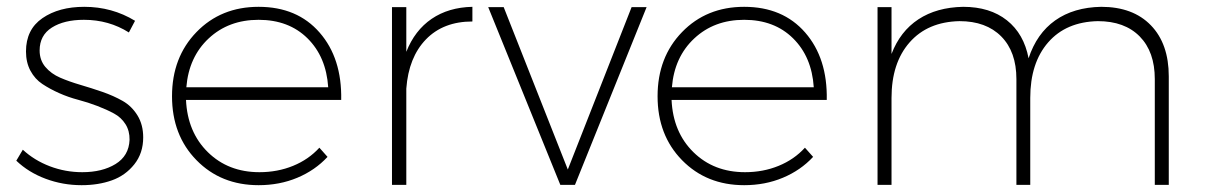

<svg xmlns="http://www.w3.org/2000/svg" viewBox="-20 -542 3534 563"><path d="M227.1 -522Q308.6 -522 376 -481L357.9 -446.8Q299.3 -483.9 226.1 -483.9Q168 -483.9 132.1 -461.2Q96.2 -438.5 96.2 -394Q96.2 -365.7 113 -345.7Q129.9 -325.7 156.5 -314.2Q183.1 -302.7 215.6 -293.2Q248 -283.7 280.5 -272.5Q313 -261.2 339.6 -246.1Q366.2 -231 383.1 -203.6Q399.9 -176.3 399.9 -139.2Q399.9 -92.8 373.8 -60.1Q347.7 -27.3 308.1 -13.2Q268.6 1 219.2 1Q164.1 1 113.8 -17.8Q63.5 -36.6 27.8 -70.8L46.9 -103Q80.6 -71.8 126.2 -54.4Q171.9 -37.1 221.2 -37.1Q279.8 -37.1 318.8 -61Q357.9 -85 359.9 -131.8Q360.4 -158.2 347.9 -178Q335.4 -197.8 314.2 -209.2Q293 -220.7 265.6 -231.2Q238.3 -241.7 209.5 -249.3Q180.7 -256.8 153.3 -269Q126 -281.2 104.2 -295.7Q82.5 -310.1 69.3 -334.5Q56.2 -358.9 56.2 -391.1Q56.2 -455.6 104.5 -488.8Q152.8 -522 227.1 -522Z M738.3 -522Q851.6 -522 917.2 -446.5Q982.9 -371.1 980.5 -249H525.4Q529.8 -154.3 589.6 -95.7Q649.4 -37.1 740.7 -37.1Q793.9 -37.1 839.4 -55.7Q884.8 -74.2 916.5 -108.9L940.4 -82Q903.8 -42.5 851.8 -20.8Q799.8 1 738.3 1Q627.9 1 556.2 -72.3Q484.4 -145.5 484.4 -259.8Q484.4 -374 556.2 -448Q627.9 -522 738.3 -522ZM526.4 -286.1H942.4Q936.5 -375.5 881.6 -429.7Q826.7 -483.9 738.3 -483.9Q650.4 -483.9 592 -429.4Q533.7 -375 526.4 -286.1Z M1171.4 -521V-390.1Q1196.3 -453.1 1245.8 -486.8Q1295.4 -520.5 1365.2 -522V-479Q1279.8 -479 1229 -426.5Q1178.2 -374 1171.4 -282.2V0H1129.4V-521Z M1666 0H1623L1411.6 -521H1457L1645 -44.9L1832 -521H1876Z M2162.1 -522Q2275.4 -522 2341.1 -446.5Q2406.7 -371.1 2404.3 -249H1949.2Q1953.6 -154.3 2013.4 -95.7Q2073.2 -37.1 2164.6 -37.1Q2217.8 -37.1 2263.2 -55.7Q2308.6 -74.2 2340.3 -108.9L2364.3 -82Q2327.6 -42.5 2275.6 -20.8Q2223.6 1 2162.1 1Q2051.8 1 1980 -72.3Q1908.2 -145.5 1908.2 -259.8Q1908.2 -374 1980 -448Q2051.8 -522 2162.1 -522ZM1950.2 -286.1H2366.2Q2360.4 -375.5 2305.4 -429.7Q2250.5 -483.9 2162.1 -483.9Q2074.2 -483.9 2015.9 -429.4Q1957.5 -375 1950.2 -286.1Z M3209 -522Q3302.2 -522 3354.7 -467.8Q3407.2 -413.6 3407.2 -317.9V0H3366.2V-310.1Q3366.2 -390.1 3322 -435.1Q3277.8 -480 3199.2 -480Q3106 -478 3053.5 -417.7Q3001 -357.4 3001 -254.9V0H2960.4V-310.1Q2960.4 -390.1 2916 -435.1Q2871.6 -480 2793.5 -480Q2700.2 -478 2647.2 -417.7Q2594.2 -357.4 2594.2 -254.9V0H2553.2V-521H2594.2V-383.8Q2619.6 -450.2 2673.1 -485.4Q2726.6 -520.5 2804.2 -522Q2882.8 -522 2932.6 -482.4Q2982.4 -442.9 2996.1 -371.1Q3020 -443.8 3074.2 -482.2Q3128.4 -520.5 3209 -522Z"/></svg>

Font: Montserrat Ultra Light
Style: Regular
Weight: 200
Designer: Julieta Ulanovsky
Foundry: Julieta Ulanovsky
Version: Version 3.001;PS 003.001;hotconv 1.0.70;makeotf.lib2.5.58329